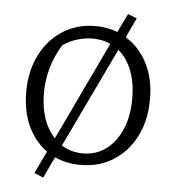

<svg xmlns="http://www.w3.org/2000/svg" viewBox="-56 -783 842 920"><g transform="rotate(5 365.0 -323.0)"><path d="M250 -51 186 85 142 67 209 -73ZM358 9Q272 9 207 -31.5Q142 -72 105.5 -145.5Q69 -219 69 -317Q69 -417 107.5 -494Q146 -571 214.5 -615.5Q283 -660 371 -660Q457 -660 523 -618.5Q589 -577 626 -504Q663 -431 663 -334Q663 -233 624.5 -156Q586 -79 517.5 -35Q449 9 358 9ZM365 -47Q428 -47 476 -82.5Q524 -118 551 -181Q578 -244 578 -329Q578 -411 552 -472Q526 -533 478 -566Q430 -599 364 -599Q327 -599 289.5 -587.5Q252 -576 221 -554Q154 -443 154 -319Q154 -238 180.5 -176.5Q207 -115 254.5 -81Q302 -47 365 -47ZM464 -610 523 -731 566 -714 507 -589ZM209 -73 464 -610 507 -589 250 -51Z"/></g></svg>

Font: Piazzolla 24pt
Style: Regular
Weight: 400
Designer: Juan Pablo del Peral
Foundry: Huerta Tipografica
Version: Version 2.005